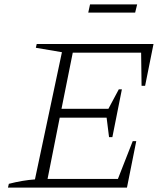

<svg xmlns="http://www.w3.org/2000/svg" viewBox="-20 -848 744 868"><path d="M16 0 20 -17Q51 -25 80.5 -30Q110 -35 138 -37L260 -612L142 -632L146 -649H674L636 -460H620L618 -610H309L258 -356H470L517 -444H531L488 -228H473L462 -316H250L195 -39H513L580 -210H596L554 0ZM379 -791 387 -828H600L591 -791Z"/></svg>

Font: Piazzolla Thin Thin
Style: Italic
Weight: 250
Italic angle: -11.3°
Version: Version 2.005